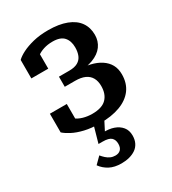

<svg xmlns="http://www.w3.org/2000/svg" viewBox="-184 -619 856 954"><g transform="rotate(-30 244.5 -142.0)"><path d="M268 -4 231 68 224 57Q260 55 287 64.5Q314 74 330 93.5Q346 113 346 143Q346 167 337 185Q328 203 312 214Q296 225 275 230.5Q254 236 230 236Q190 236 162.5 221.5Q135 207 117 182L153 146Q162 157 172.5 166.5Q183 176 195.5 181.5Q208 187 223 187Q242 187 253 176Q264 165 264 143Q264 120 250.5 107.5Q237 95 201 95H178L206 -4ZM227 -50Q283 -50 308.5 -76Q334 -102 334 -148Q334 -176 323 -195.5Q312 -215 290 -225Q268 -235 234 -235H175V-293H234Q265 -293 283.5 -303.5Q302 -314 310 -333.5Q318 -353 318 -379Q318 -416 298.5 -438Q279 -460 234 -460Q206 -460 182.5 -452.5Q159 -445 141 -431Q123 -417 112 -396Q109 -407 110.5 -417.5Q112 -428 117 -436.5Q122 -445 130 -450.5Q138 -456 149 -457V-354H52V-460Q66 -474 92.5 -487.5Q119 -501 157 -510.5Q195 -520 243 -520Q305 -520 348 -503.5Q391 -487 412.5 -456.5Q434 -426 434 -384Q434 -348 414 -320.5Q394 -293 354 -278Q314 -263 256 -263L291 -285V-252L263 -275Q307 -275 341.5 -267Q376 -259 401 -242.5Q426 -226 439 -202.5Q452 -179 452 -147Q452 -96 426 -61Q400 -26 351.5 -8Q303 10 235 10Q187 10 149 1Q111 -8 84.5 -22Q58 -36 44 -49V-156H141V-53Q130 -53 122 -59Q114 -65 109 -73.5Q104 -82 102.5 -92.5Q101 -103 104 -114Q114 -93 132.5 -78.5Q151 -64 175.5 -57Q200 -50 227 -50Z"/></g></svg>

Font: Roboto Serif 28pt Condensed Medium
Style: Regular
Weight: 500
Width: 3
Designer: Greg Gazdowicz
Foundry: Commercial Type
Version: Version 1.008